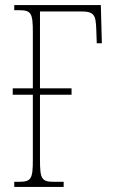

<svg xmlns="http://www.w3.org/2000/svg" viewBox="-20 -734 442 754"><path d="M36 0H230V-20H193C143 -20 137 -31 137 -108V-362H261V-387H137V-689H298C350 -689 356 -675 358 -620L360 -564H380L376 -714H36V-694H53C103 -694 109 -683 109 -606V-387H30V-362H109V-108C109 -31 103 -20 53 -20H36Z"/></svg>

Font: Noto Serif ExtraCondensed Thin
Style: Regular
Weight: 100
Width: 2
Designer: Monotype Design Team
Foundry: Monotype Imaging Inc.
Version: Version 2.013